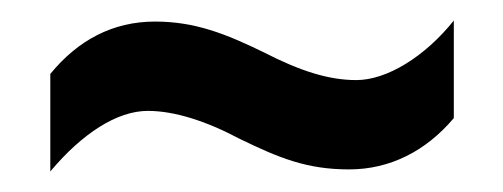

<svg xmlns="http://www.w3.org/2000/svg" viewBox="-20 -446 490 187"><path d="M213 -311C252 -292 279 -281 320 -281C360 -281 395 -299 422 -331V-426C394 -391 357 -368 327 -368C300 -368 272 -377 237 -395C200 -413 170 -425 131 -425C90 -425 56 -407 29 -374V-279C60 -316 94 -338 124 -338C150 -338 181 -328 213 -311Z"/></svg>

Font: Noto Sans UI Condensed Medium
Style: Italic
Weight: 500
Width: 3
Italic angle: -12°
Designer: Monotype Design Team
Foundry: Monotype Imaging Inc.
Version: Version 1.901